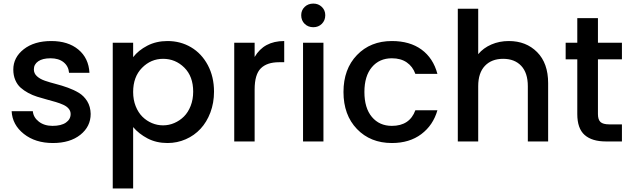

<svg xmlns="http://www.w3.org/2000/svg" viewBox="-20 -789 3519 1071"><path d="M485.8 -153.8Q485.8 -83 428.2 -37.1Q370.6 8.8 274.9 8.8Q177.2 8.8 113 -42Q48.8 -92.8 44.9 -168.9H163.1Q166 -134.3 196.5 -110.6Q227.1 -86.9 272.9 -86.9Q321.3 -86.9 347.7 -105.2Q374 -123.5 374 -152.8Q374 -169.9 363 -182.9Q352.1 -195.8 333.5 -204.3Q314.9 -212.9 291 -220Q267.1 -227.1 240.5 -234.1Q213.9 -241.2 187.5 -249.5Q161.1 -257.8 137.2 -270.8Q113.3 -283.7 94.7 -300.3Q76.2 -316.9 65.2 -342.8Q54.2 -368.7 54.2 -400.9Q54.2 -468.8 112.5 -514.4Q170.9 -560.1 266.1 -560.1Q359.9 -560.1 417.2 -512.5Q474.6 -464.8 479 -382.8H365.2Q362.3 -419.4 335 -441.7Q307.6 -463.9 262.2 -463.9Q217.3 -463.9 193.1 -447Q168.9 -430.2 168.9 -401.9Q168.9 -379.4 186 -363.8Q203.1 -348.1 230.7 -338.6Q258.3 -329.1 291.7 -320.6Q325.2 -312 358.9 -299.8Q392.6 -287.6 420.4 -270.8Q448.2 -253.9 466.6 -224.1Q484.9 -194.3 485.8 -153.8Z M722.7 -470.2Q752 -508.3 801.8 -534.2Q851.6 -560.1 914.6 -560.1Q986.8 -560.1 1045.7 -525.4Q1104.5 -490.7 1139.2 -425.8Q1173.8 -360.8 1173.8 -277.8Q1173.8 -215.3 1153.6 -161.6Q1133.3 -107.9 1098.6 -70.6Q1064 -33.2 1016.1 -12.2Q968.3 8.8 914.6 8.8Q852.1 8.8 803.2 -16.8Q754.4 -42.5 722.7 -80.1V262.2H608.9V-550.8H722.7ZM1057.6 -277.8Q1057.6 -362.8 1008.1 -411.9Q958.5 -460.9 889.6 -460.9Q821.8 -460.9 772.2 -410.6Q722.7 -360.4 722.7 -275.9Q722.7 -232.4 736.8 -196.8Q751 -161.1 774.4 -137.9Q797.9 -114.7 827.6 -102.3Q857.4 -89.8 889.6 -89.8Q922.4 -89.8 952.4 -102.8Q982.4 -115.7 1005.9 -138.9Q1029.3 -162.1 1043.5 -198.2Q1057.6 -234.4 1057.6 -277.8Z M1400.4 -290V0H1286.6V-550.8H1400.4V-471.2Q1452.1 -560.1 1565.4 -560.1V-441.9H1536.6Q1469.2 -441.9 1434.8 -407.7Q1400.4 -373.5 1400.4 -290Z M1670.4 0V-550.8H1784.2V0ZM1728 -637.2Q1698.7 -637.2 1679.4 -656Q1660.2 -674.8 1660.2 -704.1Q1660.2 -731.9 1679.4 -750.5Q1698.7 -769 1728 -769Q1755.9 -769 1775.1 -750.5Q1794.4 -731.9 1794.4 -704.1Q1794.4 -675.3 1775.4 -656.2Q1756.3 -637.2 1728 -637.2Z M1896 -275.9Q1896 -403.8 1971.2 -481.9Q2046.4 -560.1 2166 -560.1Q2266.1 -560.1 2331.3 -512.5Q2396.5 -464.8 2419.9 -377H2296.9Q2282.2 -418 2249 -440.9Q2215.8 -463.9 2166 -463.9Q2096.2 -463.9 2054.4 -414.3Q2012.7 -364.7 2012.7 -275.9Q2012.7 -186.5 2054.4 -136.7Q2096.2 -86.9 2166 -86.9Q2265.1 -86.9 2296.9 -173.8H2419.9Q2396 -90.3 2330.1 -40.8Q2264.2 8.8 2166 8.8Q2046.4 8.8 1971.2 -69.3Q1896 -147.5 1896 -275.9Z M2533.7 0V-740.2H2647.5V-486.8Q2676.3 -521.5 2720.9 -540.8Q2765.6 -560.1 2818.4 -560.1Q2914.6 -560.1 2976.1 -498.3Q3037.6 -436.5 3037.6 -325.2V0H2924.3V-308.1Q2924.3 -382.3 2887.5 -421.6Q2850.6 -460.9 2786.6 -460.9Q2722.2 -460.9 2684.8 -421.6Q2647.5 -382.3 2647.5 -308.1V0Z M3200.2 -152.8V-458H3135.3V-550.8H3200.2V-688H3315.4V-550.8H3449.2V-458H3315.4V-152.8Q3315.4 -121.6 3329.6 -108.4Q3343.8 -95.2 3379.4 -95.2H3449.2V0H3359.4Q3282.2 0 3241.2 -36.1Q3200.2 -72.3 3200.2 -152.8Z"/></svg>

Font: SVN-Poppins Medium
Style: Regular
Weight: 500
Designer: Ninad Kale (Devanagari), Jonny Pinhorn (Latin)
Foundry: Indian Type Foundry
Version: Version 3.002 2017